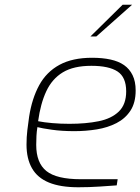

<svg xmlns="http://www.w3.org/2000/svg" viewBox="-20 -785 593 811"><path d="M311 6Q235 6 186.5 -14Q138 -34 115 -74.5Q92 -115 92 -174Q92 -206 95.5 -235Q99 -264 103 -292Q115 -369 145.5 -425Q176 -481 231 -511Q286 -541 369 -541Q413 -541 447 -533.5Q481 -526 504 -510Q527 -494 540 -467.5Q553 -441 553 -403Q553 -351 531 -317.5Q509 -284 472 -265Q435 -246 389 -238.5Q343 -231 294 -231Q241 -231 199 -237Q157 -243 138 -248Q135 -230 134 -211Q133 -192 133 -173Q133 -97 176 -62.5Q219 -28 321 -28H477L473 -2Q446 0 401.5 3Q357 6 311 6ZM273 -262Q343 -262 397 -273Q451 -284 482 -314Q513 -344 513 -399Q513 -459 476.5 -483Q440 -507 366 -507Q291 -507 245.5 -479.5Q200 -452 175.5 -399.5Q151 -347 141 -273Q166 -268 201 -265Q236 -262 273 -262ZM362 -631 498 -765H538L387 -631Z"/></svg>

Font: Exo Thin ExtraLight
Style: Italic
Weight: 250
Italic angle: -9°
Version: Version 2.000